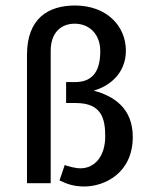

<svg xmlns="http://www.w3.org/2000/svg" viewBox="-20 -665 550 697"><path d="M320 -336C375 -351 437 -397 437 -481C437 -571 367 -645 252 -645C155 -645 78 -598 78 -466V0H164V-480C164 -548 203 -579 251 -579C307 -579 344 -538 344 -480C344 -415 323 -367 252 -367H220V-291H255C349 -291 362 -234 362 -170C362 -99 325 -54 272 -54C252 -54 232 -61 220 -64C218 -65 216 -66 215 -66L196 -10C223 3 248 12 286 12C359 12 462 -36 462 -168C462 -271 395 -316 320 -336Z"/></svg>

Font: Tajawal Medium
Style: Regular
Weight: 500
Designer: Boutros Fonts
Foundry: Created by Boutros International 2017
Version: Version 1.700